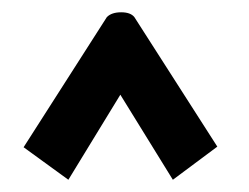

<svg xmlns="http://www.w3.org/2000/svg" viewBox="-20 -712 408 314"><path d="M199.7 -684.1 335.4 -472.2 262.7 -418 176.8 -557.1 91.8 -418 18.6 -471.2 154.8 -684.1Q162.6 -691.9 178.2 -691.9Q193.4 -691.9 199.7 -684.1Z"/></svg>

Font: WRV
Style: Display
Weight: 400
Designer: Will Viles x Danh Hong
Version: Version 8.001; ttfautohint (v1.8.3)